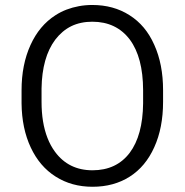

<svg xmlns="http://www.w3.org/2000/svg" viewBox="-20 -733 728 756"><path d="M622.1 -332.5Q622.1 -229.5 587.4 -153.3Q553.2 -77.1 490.7 -37.4Q428.2 2.4 344.2 2.4Q262.2 2.4 199.2 -37.6Q167.5 -57.6 143.1 -86.2Q118.7 -114.7 101.1 -152.3Q65.9 -227.1 64.9 -326.2V-377.4Q64.9 -478.5 100.1 -555.7Q134.8 -632.3 198.2 -672.9Q219.2 -686.5 242.4 -695.3Q265.6 -704.1 290.8 -708.7Q315.9 -713.4 343.3 -713.4Q426.8 -713.4 489.7 -673.3Q521.5 -653.3 545.9 -624.3Q570.3 -595.2 587.4 -556.6Q622.1 -480 622.1 -377.4ZM543.5 -378.4Q543 -507.3 491.2 -577.1Q438 -647.5 343.3 -647.5Q320.3 -647.5 299.6 -643.1Q278.8 -638.7 260.7 -629.9Q242.7 -621.1 226.8 -607.7Q210.9 -594.2 197.8 -577.1Q171.4 -542 158 -493.9Q144.5 -445.8 143.6 -384.8V-332.5Q143.6 -291 149.4 -255.4Q155.3 -219.7 167 -189.7Q178.7 -159.7 196.3 -135.7Q250 -62.5 344.2 -62.5Q438.5 -62.5 490.7 -131.3Q542 -199.7 543.5 -325.7Z"/></svg>

Font: Vazir Light FD
Style: Light-FD
Weight: 300
Designer: Saber Rastikerdar
Foundry: Saber Rastikerdar
Version: Version 30.1.0